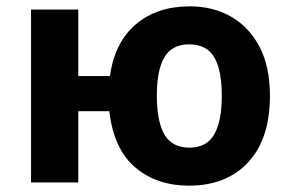

<svg xmlns="http://www.w3.org/2000/svg" viewBox="-20 -576 917 606"><path d="M832 -274Q832 -138 763.5 -64Q695 10 576 10Q475 10 407 -47.5Q339 -105 325 -225H227V0H78V-546H227V-336H327Q342 -443 409 -499.5Q476 -556 579 -556Q653 -556 710 -523Q767 -490 799.5 -427.5Q832 -365 832 -274ZM475 -274Q475 -193 499 -151.5Q523 -110 578 -110Q632 -110 656 -151.5Q680 -193 680 -274Q680 -355 656 -395.5Q632 -436 577 -436Q523 -436 499 -395.5Q475 -355 475 -274Z"/></svg>

Font: Noto Sans IKEA
Style: Bold
Weight: 600
Designer: Monotype Design Team
Foundry: Monotype Imaging Inc.
Version: Version 2.001